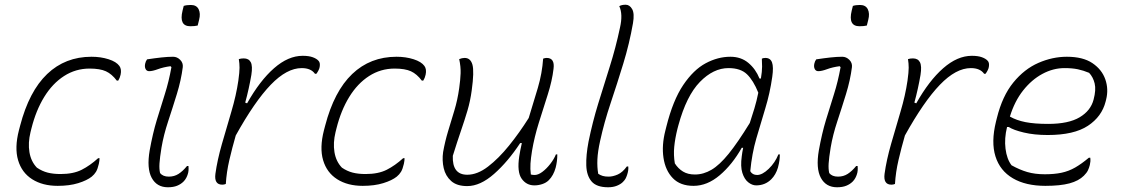

<svg xmlns="http://www.w3.org/2000/svg" viewBox="-20 -776 4750 812"><path d="M367 -536Q406 -536 439 -525.5Q472 -515 485 -497Q495 -483 490 -460Q487 -446 480 -435H474Q453 -463 428 -474.5Q403 -486 359 -486Q300 -486 251 -454.5Q202 -423 167 -366Q132 -309 113 -233L109 -217Q98 -172 104.5 -132.5Q111 -93 136 -67Q158 -52 181.5 -46Q205 -40 236 -40Q290 -40 325.5 -58Q361 -76 395 -107H401Q401 -97 398 -83Q393 -61 386 -49.5Q379 -38 368 -29Q348 -13 311 -1.5Q274 10 224 10Q160 10 116 -18Q72 -46 56.5 -98.5Q41 -151 60 -225L65 -244Q103 -390 179.5 -463Q256 -536 367 -536Z M602 -525Q635 -530 662.5 -533Q690 -536 712 -536Q729 -536 742 -523Q755 -510 753 -492Q746 -437 728 -378.5Q710 -320 691 -262.5Q672 -205 663 -152Q656 -109 654.5 -85Q653 -61 657 -44Q669 -29 694 -29Q717 -29 735 -40.5Q753 -52 771 -74H777Q779 -53 774 -39Q772 -32 767.5 -23.5Q763 -15 756 -8Q745 3 729 9.5Q713 16 690 16Q643 16 621.5 -24Q600 -64 613 -140Q626 -212 643 -268Q660 -324 677 -377.5Q694 -431 705 -492L701 -496Q671 -492 648 -483.5Q625 -475 611 -475Q600 -475 595.5 -484.5Q591 -494 594 -507Q596 -517 602 -525ZM757 -751Q769 -755 787 -755Q811 -755 820 -737Q829 -719 822 -692L816 -668Q804 -665 785 -665Q736 -665 752 -731Z M935 2Q928 5 920 5Q885 5 891 -41Q899 -99 918.5 -167Q938 -235 958.5 -304Q979 -373 988 -435Q993 -471 993 -489.5Q993 -508 990 -526Q999 -529 1011 -529Q1032 -529 1040.5 -513Q1049 -497 1043 -459Q1038 -430 1031.5 -400.5Q1025 -371 1017 -342L1025 -339Q1079 -435 1139 -487.5Q1199 -540 1260 -540Q1286 -540 1302.5 -534Q1319 -528 1327 -519Q1335 -511 1332 -493Q1331 -486 1326.5 -477.5Q1322 -469 1318 -464H1312Q1295 -488 1256 -488Q1193 -488 1125 -417.5Q1057 -347 977 -203Q962 -151 950 -99.5Q938 -48 935 2Z M1657 -536Q1696 -536 1729 -525.5Q1762 -515 1775 -497Q1785 -483 1780 -460Q1777 -446 1770 -435H1764Q1743 -463 1718 -474.5Q1693 -486 1649 -486Q1590 -486 1541 -454.5Q1492 -423 1457 -366Q1422 -309 1403 -233L1399 -217Q1388 -172 1394.5 -132.5Q1401 -93 1426 -67Q1448 -52 1471.5 -46Q1495 -40 1526 -40Q1580 -40 1615.5 -58Q1651 -76 1685 -107H1691Q1691 -97 1688 -83Q1683 -61 1676 -49.5Q1669 -38 1658 -29Q1638 -13 1601 -1.5Q1564 10 1514 10Q1450 10 1406 -18Q1362 -46 1346.5 -98.5Q1331 -151 1350 -225L1355 -244Q1393 -390 1469.5 -463Q1546 -536 1657 -536Z M1922 -526Q1934 -531 1945 -531Q1970 -531 1978 -502.5Q1986 -474 1975 -394Q1969 -349 1957 -308.5Q1945 -268 1929.5 -223Q1914 -178 1895 -117Q1892 -37 1956 -37Q1999 -37 2044 -71.5Q2089 -106 2133 -160.5Q2177 -215 2216 -277Q2236 -341 2254.5 -404Q2273 -467 2277 -528Q2285 -531 2292 -531Q2327 -531 2321 -485Q2315 -434 2296.5 -376Q2278 -318 2259 -257.5Q2240 -197 2230 -138Q2225 -107 2223.5 -84.5Q2222 -62 2225 -38Q2233 -36 2241 -36Q2256 -36 2273.5 -49Q2291 -62 2307 -82.5Q2323 -103 2331 -123H2337Q2337 -94 2330 -67Q2321 -34 2301 -14Q2290 -3 2273.5 2.5Q2257 8 2240 8Q2206 8 2186 -20.5Q2166 -49 2176 -115Q2180 -141 2187 -171H2180Q2128 -92 2069.5 -40.5Q2011 11 1956 11Q1912 11 1888 -10.5Q1864 -32 1856.5 -65Q1849 -98 1854 -133Q1862 -178 1875 -221Q1888 -264 1901.5 -308.5Q1915 -353 1922 -403Q1927 -438 1928 -466Q1929 -494 1922 -526Z M2602 -659Q2615 -716 2599 -750Q2609 -756 2626 -756Q2643 -756 2653.5 -737.5Q2664 -719 2657 -678Q2642 -592 2616 -507Q2590 -422 2562.5 -340Q2535 -258 2518 -180Q2508 -135 2506.5 -102Q2505 -69 2510 -41Q2519 -35 2529 -32Q2539 -29 2554 -29Q2572 -29 2592.5 -38Q2613 -47 2631 -72H2637Q2639 -57 2632 -36Q2629 -27 2625.5 -20.5Q2622 -14 2614 -6Q2605 3 2589 9.5Q2573 16 2552 16Q2503 16 2482 -8.5Q2461 -33 2459.5 -76Q2458 -119 2469 -177Q2486 -260 2510 -338Q2534 -416 2559 -495Q2584 -574 2602 -659Z M3069 -536Q3114 -536 3145 -510Q3176 -484 3192 -444H3198Q3203 -474 3203 -494Q3203 -514 3202 -528Q3208 -531 3217 -531Q3238 -531 3245 -512Q3252 -493 3246 -451Q3236 -381 3216.5 -317.5Q3197 -254 3178.5 -190Q3160 -126 3153 -52Q3162 -36 3182 -36Q3204 -36 3231 -62Q3258 -88 3272 -123H3278Q3278 -111 3276.5 -98.5Q3275 -86 3270 -67Q3261 -37 3242 -18Q3216 8 3178 8Q3161 8 3144.5 -5Q3128 -18 3119.5 -45Q3111 -72 3117 -115Q3119 -132 3123 -151H3117Q3077 -80 3024 -35Q2971 10 2913 10Q2857 10 2825.5 -22.5Q2794 -55 2786 -108.5Q2778 -162 2794 -224L2798 -240Q2826 -352 2869.5 -416.5Q2913 -481 2964.5 -508.5Q3016 -536 3069 -536ZM2834 -85Q2848 -63 2868.5 -50.5Q2889 -38 2919 -38Q2955 -38 2989 -58Q3023 -78 3061.5 -125.5Q3100 -173 3151 -256Q3161 -286 3170.5 -317.5Q3180 -349 3187 -384Q3166 -436 3139 -462Q3112 -488 3061 -488Q2997 -488 2940 -429.5Q2883 -371 2849 -246L2845 -231Q2835 -191 2831.5 -155.5Q2828 -120 2834 -85Z M3432 -525Q3465 -530 3492.5 -533Q3520 -536 3542 -536Q3559 -536 3572 -523Q3585 -510 3583 -492Q3576 -437 3558 -378.5Q3540 -320 3521 -262.5Q3502 -205 3493 -152Q3486 -109 3484.5 -85Q3483 -61 3487 -44Q3499 -29 3524 -29Q3547 -29 3565 -40.5Q3583 -52 3601 -74H3607Q3609 -53 3604 -39Q3602 -32 3597.5 -23.5Q3593 -15 3586 -8Q3575 3 3559 9.5Q3543 16 3520 16Q3473 16 3451.5 -24Q3430 -64 3443 -140Q3456 -212 3473 -268Q3490 -324 3507 -377.5Q3524 -431 3535 -492L3531 -496Q3501 -492 3478 -483.5Q3455 -475 3441 -475Q3430 -475 3425.5 -484.5Q3421 -494 3424 -507Q3426 -517 3432 -525ZM3587 -751Q3599 -755 3617 -755Q3641 -755 3650 -737Q3659 -719 3652 -692L3646 -668Q3634 -665 3615 -665Q3566 -665 3582 -731Z M3765 2Q3758 5 3750 5Q3715 5 3721 -41Q3729 -99 3748.5 -167Q3768 -235 3788.5 -304Q3809 -373 3818 -435Q3823 -471 3823 -489.5Q3823 -508 3820 -526Q3829 -529 3841 -529Q3862 -529 3870.5 -513Q3879 -497 3873 -459Q3868 -430 3861.5 -400.5Q3855 -371 3847 -342L3855 -339Q3909 -435 3969 -487.5Q4029 -540 4090 -540Q4116 -540 4132.5 -534Q4149 -528 4157 -519Q4165 -511 4162 -493Q4161 -486 4156.5 -477.5Q4152 -469 4148 -464H4142Q4125 -488 4086 -488Q4023 -488 3955 -417.5Q3887 -347 3807 -203Q3792 -151 3780 -99.5Q3768 -48 3765 2Z M4492 -536Q4560 -536 4600 -509Q4640 -482 4654.5 -440.5Q4669 -399 4658 -355L4656 -347Q4640 -283 4581 -244Q4522 -205 4411 -205Q4354 -205 4310 -215.5Q4266 -226 4246 -239H4239Q4227 -191 4232.5 -147Q4238 -103 4258 -77Q4292 -58 4324.5 -48.5Q4357 -39 4399 -39Q4439 -39 4469.5 -45.5Q4500 -52 4527 -67.5Q4554 -83 4585 -109H4591Q4592 -100 4591.5 -93.5Q4591 -87 4589 -78Q4586 -66 4581 -55.5Q4576 -45 4564 -33Q4542 -11 4503 -0.5Q4464 10 4401 10Q4318 10 4263.5 -22Q4209 -54 4190 -114.5Q4171 -175 4192 -261L4196 -277Q4219 -370 4265.5 -427Q4312 -484 4371.5 -510Q4431 -536 4492 -536ZM4482 -488Q4434 -488 4388.5 -463.5Q4343 -439 4307 -393.5Q4271 -348 4251 -283Q4279 -267 4317 -259.5Q4355 -252 4413 -252Q4499 -252 4546 -280Q4593 -308 4605 -355Q4616 -396 4609.5 -423Q4603 -450 4586 -468Q4562 -478 4538.5 -483Q4515 -488 4482 -488Z"/></svg>

Font: Recursive Sn Csl St Lt
Style: Italic
Weight: 300
Italic angle: -15°
Version: Version 1.079;hotconv 1.0.112;makeotfexe 2.5.65598; ttfautoh